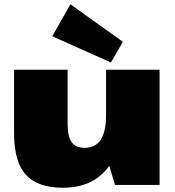

<svg xmlns="http://www.w3.org/2000/svg" viewBox="-20 -867 820 900"><path d="M297 -285Q297 -227 316 -200.5Q335 -174 377 -174Q427 -174 452 -212Q477 -250 477 -324L557 -423V-348Q557 -172 484.5 -79.5Q412 13 275 13Q156 13 101 -48Q46 -109 46 -242V-540H297ZM728 0H519L477 -141V-540H728ZM556 -671 500 -574 225 -697 310 -847Z"/></svg>

Font: Pathway Extreme 8pt Thin 12pt Black
Style: Regular
Weight: 900
Version: Version 1.001;gftools[0.9.26]